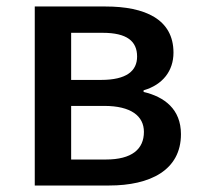

<svg xmlns="http://www.w3.org/2000/svg" viewBox="-20 -571 618 591"><path d="M87 0H316C442 0 537 -47 537 -158C537 -235 486 -273 422 -288V-293C481 -310 514 -353 514 -409C514 -512 426 -551 305 -551H87ZM199 -325V-470H296C371 -470 402 -444 402 -397C402 -353 370 -325 291 -325ZM199 -80V-245H301C383 -245 423 -214 423 -165C423 -112 386 -80 306 -80Z"/></svg>

Font: ChiuKong Gothic CL Medium
Style: Regular
Weight: 500
Designer: Ryoko NISHIZUKA 西塚涼子 (kana, bopomofo & ideographs); Paul D. Hunt (Latin, Greek & Cyrillic); Sandoll Communications 산돌커뮤니
Foundry: Adobe
Version: Version 1.300